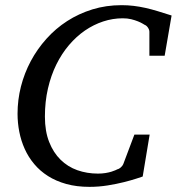

<svg xmlns="http://www.w3.org/2000/svg" viewBox="-20 -707 684 743"><path d="M617.2 -491.2H558.1V-584Q558.1 -591.8 552.5 -600.1Q546.9 -608.4 540 -610.8Q538.1 -611.8 531.2 -616Q524.4 -620.1 513.4 -624.5Q502.4 -628.9 487.8 -632.6Q473.1 -636.2 455.1 -636.2Q416.5 -636.2 379.4 -624Q342.3 -611.8 308.8 -588.9Q275.4 -565.9 247.1 -532.7Q218.8 -499.5 198 -457.3Q177.2 -415 165.5 -364.3Q153.8 -313.5 153.8 -255.9Q153.8 -199.2 170.2 -157.7Q186.5 -116.2 214.4 -88.9Q242.2 -61.5 279.5 -48.3Q316.9 -35.2 358.9 -35.2Q375 -35.2 388.2 -37.4Q401.4 -39.6 410.9 -42.5Q420.4 -45.4 426.3 -48.1Q432.1 -50.8 434.1 -51.8Q439.9 -52.7 447 -58.8Q454.1 -64.9 457 -71.8L500 -186H559.1L532.2 -23.9Q526.4 -22 507.1 -15.6Q487.8 -9.3 459.7 -2.2Q431.6 4.9 397 10.5Q362.3 16.1 326.2 16.1Q276.4 16.1 236.3 4.9Q196.3 -6.3 165.5 -25.9Q134.8 -45.4 112.3 -72.3Q89.8 -99.1 75.7 -130.6Q61.5 -162.1 54.7 -196.8Q47.9 -231.4 47.9 -267.1Q47.9 -320.3 61 -372.1Q74.2 -423.8 99.1 -470.5Q124 -517.1 159.7 -556.9Q195.3 -596.7 240 -625.5Q284.7 -654.3 337.6 -670.7Q390.6 -687 450.2 -687Q474.6 -687 497.1 -684.3Q519.5 -681.6 542.5 -676.5Q565.4 -671.4 590.3 -663.8Q615.2 -656.2 644 -647Z"/></svg>

Font: Charis SIL Cyr
Style: Italic
Weight: 400
Italic angle: -11°
Foundry: SIL International
Version: Version 5.000